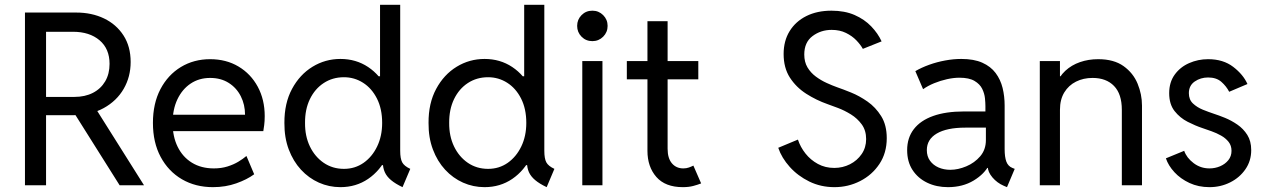

<svg xmlns="http://www.w3.org/2000/svg" viewBox="-20 -772 5276 800"><path d="M141.6 -292V-368.2H290Q334 -368.2 366.9 -385Q399.9 -401.9 418.2 -432.9Q436.5 -463.9 436.5 -505.9Q436.5 -568.8 394.8 -604.2Q353 -639.6 284.2 -639.6H141.6V-719.7H297.9Q362.3 -719.7 413.6 -695.1Q464.8 -670.4 494.6 -624.3Q524.4 -578.1 524.4 -513.7Q524.4 -452.1 495.4 -401.9Q466.3 -351.6 412.4 -321.8Q358.4 -292 284.2 -292ZM84 0V-719.7H171.9V0ZM478.5 0 286.1 -305.7 354.5 -358.4 580.1 0Z M867.2 7.8Q794.4 7.8 738 -25.1Q681.6 -58.1 649.4 -118.2Q617.2 -178.2 617.2 -259.8Q617.2 -340.8 648.4 -400.4Q679.7 -460 733.6 -492.7Q787.6 -525.4 855.5 -525.4Q922.4 -525.4 973.6 -494.9Q1024.9 -464.4 1054 -410.6Q1083 -356.9 1083 -288.1Q1083 -267.1 1080.8 -250.5Q1078.6 -233.9 1077.1 -225.6H680.7V-293.9H1001Q1001 -335.9 983.4 -370.8Q965.8 -405.8 933.1 -426.5Q900.4 -447.3 855.5 -447.3Q809.6 -447.3 774.4 -423.8Q739.3 -400.4 719.2 -358.2Q699.2 -315.9 699.2 -259.8Q699.2 -203.1 720.2 -160.4Q741.2 -117.7 779.8 -94Q818.4 -70.3 871.1 -70.3Q902.3 -70.3 928 -78.4Q953.6 -86.4 973.4 -98.4Q993.2 -110.4 1006.8 -122.1L1039.1 -45.9Q1009.3 -23.9 964.6 -8.1Q919.9 7.8 867.2 7.8Z M1657.2 7.8Q1627.4 -6.3 1609.4 -21.5Q1591.3 -36.6 1583.3 -54.7Q1575.2 -72.8 1575.2 -95.7L1598.6 -84H1550.8L1577.1 -141.6V-402.3L1552.7 -454.1H1563.5V-752H1647.5V-143.6Q1647.5 -111.3 1655.8 -95.7Q1664.1 -80.1 1689.5 -68.4ZM1398.4 7.8Q1351.1 7.8 1308.8 -11Q1266.6 -29.8 1234.1 -64.9Q1201.7 -100.1 1183.1 -149.4Q1164.6 -198.7 1165 -259.8Q1164.6 -341.8 1196.8 -401.6Q1229 -461.4 1282.2 -493.9Q1335.4 -526.4 1398.4 -526.4Q1463.4 -526.4 1513.9 -492.7Q1564.5 -459 1593.5 -398.9Q1622.6 -338.9 1623 -259.8Q1622.6 -182.1 1593.5 -121.6Q1564.5 -61 1513.9 -26.6Q1463.4 7.8 1398.4 7.8ZM1413.1 -68.4Q1459 -68.4 1494.9 -93.5Q1530.8 -118.7 1551.5 -161.9Q1572.3 -205.1 1572.3 -259.8Q1572.3 -318.8 1550.5 -361.6Q1528.8 -404.3 1492.7 -427.2Q1456.5 -450.2 1413.1 -450.2Q1365.7 -450.2 1328.9 -426Q1292 -401.9 1271.2 -358.9Q1250.5 -315.9 1251 -259.8Q1250.5 -205.1 1271.2 -161.9Q1292 -118.7 1328.9 -93.5Q1365.7 -68.4 1413.1 -68.4Z M2257.8 7.8Q2228 -6.3 2210 -21.5Q2191.9 -36.6 2183.8 -54.7Q2175.8 -72.8 2175.8 -95.7L2199.2 -84H2151.4L2177.7 -141.6V-402.3L2153.3 -454.1H2164.1V-752H2248V-143.6Q2248 -111.3 2256.3 -95.7Q2264.6 -80.1 2290 -68.4ZM1999 7.8Q1951.7 7.8 1909.4 -11Q1867.2 -29.8 1834.7 -64.9Q1802.2 -100.1 1783.7 -149.4Q1765.1 -198.7 1765.6 -259.8Q1765.1 -341.8 1797.4 -401.6Q1829.6 -461.4 1882.8 -493.9Q1936 -526.4 1999 -526.4Q2064 -526.4 2114.5 -492.7Q2165 -459 2194.1 -398.9Q2223.1 -338.9 2223.6 -259.8Q2223.1 -182.1 2194.1 -121.6Q2165 -61 2114.5 -26.6Q2064 7.8 1999 7.8ZM2013.7 -68.4Q2059.6 -68.4 2095.5 -93.5Q2131.3 -118.7 2152.1 -161.9Q2172.9 -205.1 2172.9 -259.8Q2172.9 -318.8 2151.1 -361.6Q2129.4 -404.3 2093.3 -427.2Q2057.1 -450.2 2013.7 -450.2Q1966.3 -450.2 1929.4 -426Q1892.6 -401.9 1871.8 -358.9Q1851.1 -315.9 1851.6 -259.8Q1851.1 -205.1 1871.8 -161.9Q1892.6 -118.7 1929.4 -93.5Q1966.3 -68.4 2013.7 -68.4Z M2406.2 0V-517.6H2490.2V0ZM2448.2 -600.6Q2421.4 -600.6 2403.1 -619.1Q2384.8 -637.7 2384.8 -664.1Q2384.8 -690.4 2403.1 -709Q2421.4 -727.5 2448.2 -727.5Q2474.6 -727.5 2493.2 -709Q2511.7 -690.4 2511.7 -664.1Q2511.7 -637.7 2493.2 -619.1Q2474.6 -600.6 2448.2 -600.6Z M2825.2 7.8Q2752 7.8 2714.8 -34.7Q2677.7 -77.1 2677.7 -143.6V-683.6H2761.7V-152.3Q2761.7 -112.3 2779.8 -91.3Q2797.9 -70.3 2827.1 -70.3Q2839.8 -70.3 2850.1 -74Q2860.4 -77.6 2869.1 -82L2901.4 -7.8Q2886.7 -2 2868.2 2.9Q2849.6 7.8 2825.2 7.8ZM2591.8 -441.4V-517.6H2889.6V-441.4Z M3457 7.8Q3399.9 7.8 3352.1 -15.6Q3304.2 -39.1 3270.5 -76.7Q3236.8 -114.3 3222.7 -156.2L3304.7 -190.4Q3314.9 -159.2 3336.2 -132.3Q3357.4 -105.5 3387.9 -88.9Q3418.5 -72.3 3456.1 -72.3Q3491.2 -72.3 3521.5 -87.6Q3551.8 -103 3570.3 -130.1Q3588.9 -157.2 3588.9 -192.4Q3588.9 -228.5 3570.6 -253.7Q3552.2 -278.8 3525.4 -295.4Q3498.5 -312 3471.9 -322Q3445.3 -332 3428.7 -337.9Q3381.3 -354.5 3339.4 -381.3Q3297.4 -408.2 3271.2 -448.7Q3245.1 -489.3 3245.1 -546.9Q3245.1 -601.6 3270 -642.1Q3294.9 -682.6 3339.8 -705.1Q3384.8 -727.5 3444.3 -727.5Q3499.5 -727.5 3540.8 -709.5Q3582 -691.4 3610.1 -662.1Q3638.2 -632.8 3653.3 -599.6L3575.2 -568.4Q3565.9 -585.4 3548.3 -603.8Q3530.8 -622.1 3504.9 -634.8Q3479 -647.5 3445.3 -647.5Q3399.9 -647.5 3365.5 -621.6Q3331.1 -595.7 3331.1 -544.9Q3331.1 -513.7 3344.5 -491.2Q3357.9 -468.8 3379.4 -452.9Q3400.9 -437 3424.6 -426.3Q3448.2 -415.5 3468.8 -408.2Q3491.7 -400.4 3526.1 -386.5Q3560.5 -372.6 3594.5 -348.9Q3628.4 -325.2 3651.6 -288.1Q3674.8 -251 3674.8 -196.3Q3674.8 -134.8 3644.3 -88.9Q3613.8 -43 3564 -17.6Q3514.2 7.8 3457 7.8Z M3929.7 7.8Q3881.8 7.8 3843.3 -10.7Q3804.7 -29.3 3782.2 -63.7Q3759.8 -98.1 3759.8 -146.5Q3759.8 -197.8 3787.6 -233.9Q3815.4 -270 3868.2 -288.8Q3920.9 -307.6 3996.1 -307.6H4103.5V-240.2H4002Q3925.3 -240.2 3883.5 -215.8Q3841.8 -191.4 3841.8 -146.5Q3841.8 -120.6 3855 -102.3Q3868.2 -84 3890.4 -74.2Q3912.6 -64.5 3939.5 -64.5Q3971.7 -64.5 4006.1 -78.9Q4040.5 -93.3 4064.2 -120.8Q4087.9 -148.4 4087.9 -188.5V-242.2L4085.9 -272.5V-330.1Q4085.9 -342.8 4084 -362.5Q4082 -382.3 4072.5 -401.9Q4063 -421.4 4040.5 -434.8Q4018.1 -448.2 3977.5 -448.2Q3953.6 -448.2 3926 -442.1Q3898.4 -436 3872.3 -425.3Q3846.2 -414.6 3826.2 -400.4L3793.9 -475.6Q3819.8 -490.7 3851.8 -502.2Q3883.8 -513.7 3918.2 -520Q3952.6 -526.4 3985.4 -526.4Q4038.1 -526.4 4073 -510.7Q4107.9 -495.1 4128.4 -467.8Q4148.9 -440.4 4157.5 -405.5Q4166 -370.6 4166 -332V-150.4Q4166 -117.7 4173.1 -98.6Q4180.2 -79.6 4198.2 -72.3L4208 -68.4L4175.8 7.8L4162.1 2Q4134.8 -9.8 4115.2 -32.7Q4095.7 -55.7 4095.7 -78.1L4112.3 -72.3H4080.1L4101.6 -85.9Q4082.5 -47.4 4036.9 -19.8Q3991.2 7.8 3929.7 7.8Z M4312.5 0V-517.6H4396.5V-454.1H4416L4379.9 -418Q4393.1 -453.1 4418.9 -477.1Q4444.8 -501 4480 -513.2Q4515.1 -525.4 4555.7 -525.4Q4621.1 -525.4 4661.4 -496.6Q4701.7 -467.8 4720 -423.3Q4738.3 -378.9 4738.3 -332V0H4654.3V-314.5Q4654.3 -380.4 4621.8 -413.8Q4589.4 -447.3 4532.2 -447.3Q4494.1 -447.3 4463.4 -431.9Q4432.6 -416.5 4414.6 -387Q4396.5 -357.4 4396.5 -314.5V0Z M5019.5 7.8Q4973.6 7.8 4936.3 -9.5Q4898.9 -26.9 4873.5 -54.4Q4848.1 -82 4837.9 -112.3L4914.1 -143.6Q4924.3 -114.3 4953.4 -92.3Q4982.4 -70.3 5019.5 -70.3Q5043 -70.3 5064 -79.3Q5085 -88.4 5098.1 -104.7Q5111.3 -121.1 5111.3 -143.6Q5111.3 -165.5 5099.1 -180.9Q5086.9 -196.3 5067.9 -207Q5048.8 -217.8 5028.1 -225.1Q5007.3 -232.4 4990.2 -238.3Q4960.9 -248 4928.7 -264.4Q4896.5 -280.8 4874 -309.3Q4851.6 -337.9 4851.6 -383.8Q4851.6 -429.2 4874.5 -460.9Q4897.5 -492.7 4934.6 -509Q4971.7 -525.4 5013.7 -525.4Q5076.7 -525.4 5118.4 -493.4Q5160.2 -461.4 5177.7 -421.9L5101.6 -389.6Q5089.8 -412.6 5069.1 -430.9Q5048.3 -449.2 5013.7 -449.2Q4982.4 -449.2 4958 -432.4Q4933.6 -415.5 4933.6 -383.8Q4933.6 -356.9 4950.7 -340.8Q4967.8 -324.7 4991.9 -314.9Q5016.1 -305.2 5038.1 -297.9Q5058.1 -291.5 5084.5 -280.8Q5110.8 -270 5135.7 -252.9Q5160.6 -235.8 5177 -210Q5193.4 -184.1 5193.4 -146.5Q5193.4 -101.6 5169.2 -66.7Q5145 -31.7 5105.5 -12Q5065.9 7.8 5019.5 7.8Z"/></svg>

Font: Reddit Sans
Style: Regular
Weight: 400
Designer: Stephen Hutchings
Foundry: Reddit
Version: Version 1.014